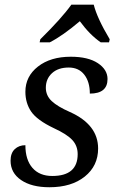

<svg xmlns="http://www.w3.org/2000/svg" viewBox="-20 -786 504 816"><path d="M361.8 -388.2Q361.8 -438.5 338.1 -468.8Q314.5 -499 272 -499Q227.1 -499 200.9 -474.9Q174.8 -450.7 174.8 -413.1Q174.8 -379.9 199.7 -356.4Q224.6 -333 276.9 -310.1Q397 -256.3 397 -154.8Q397 -81.1 340.3 -35.6Q283.7 9.8 189.9 9.8Q114.3 9.8 69.6 -20.8Q24.9 -51.3 24.9 -103Q24.9 -135.3 42.7 -152.1Q60.5 -168.9 87.9 -168.9Q87.9 -106.9 117.9 -72.5Q147.9 -38.1 202.1 -38.1Q310.1 -38.1 310.1 -130.9Q310.1 -166.5 287.1 -191.2Q264.2 -215.8 209 -241.2Q137.2 -275.4 112.5 -311.8Q87.9 -348.1 87.9 -396Q87.9 -461.4 141.4 -503.2Q194.8 -544.9 280.8 -544.9Q354.5 -544.9 395.8 -517.6Q437 -490.2 437 -450.2Q437 -388.2 361.8 -388.2ZM151.4 -619.1Q242.2 -708.5 283.2 -766.1H378.4Q392.6 -709 446.3 -619.1L443.4 -606H408.2Q361.8 -637.7 319.3 -695.8Q246.1 -633.8 191.4 -606H148.4Z"/></svg>

Font: Droid Serif
Style: Italic
Weight: 400
Italic angle: -12°
Designer: Monotype Design team
Foundry: Monotype Imaging Inc.
Version: Version 1.03